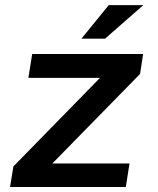

<svg xmlns="http://www.w3.org/2000/svg" viewBox="-20 -743 627 763"><path d="M188 -93.3H494.6L480 0H20L33.2 -81.5L377.4 -433.6H92.8L107.9 -528.3H548.8L536.6 -449.2ZM412.1 -722.7H549.8L397.5 -589.4H303.7Z"/></svg>

Font: Roboto Mono Medium
Style: Italic
Weight: 500
Designer: Google
Version: Version 2.000985; 2015; ttfautohint (v1.3)